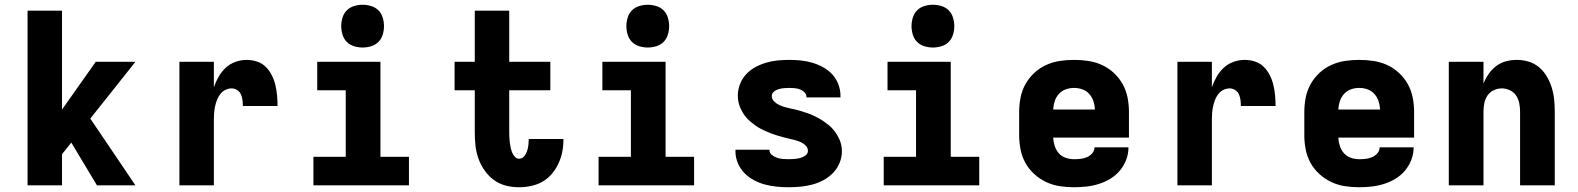

<svg xmlns="http://www.w3.org/2000/svg" viewBox="-20 -780 6640 808"><path d="M96 0V-735H241V-319L383 -520H550L360 -281L550 0H388L280 -180L241 -131V0Z M735 0V-520H880V-413Q888 -436 900 -457Q912 -478 929.5 -494.5Q947 -511 970.5 -519.5Q994 -528 1018 -528Q1040 -528 1061.5 -521Q1083 -514 1098.5 -498.5Q1114 -483 1124 -463Q1134 -443 1139 -421.5Q1144 -400 1146 -378Q1148 -356 1148 -334H1002Q1002 -346 1000.5 -358.5Q999 -371 994 -382.5Q989 -394 978 -401Q967 -408 955 -408Q941 -408 928 -401.5Q915 -395 906.5 -383.5Q898 -372 893 -359Q888 -346 885 -332Q882 -318 881 -304Q880 -290 880 -276V0Z M1299 0V-120H1435V-400H1315V-520H1581V-120H1701V0ZM1506 -580Q1488 -580 1470 -585.5Q1452 -591 1439.5 -603.5Q1427 -616 1421.5 -634Q1416 -652 1416 -670Q1416 -688 1421.5 -706Q1427 -724 1439.5 -736.5Q1452 -749 1470 -754.5Q1488 -760 1506 -760Q1524 -760 1542 -754.5Q1560 -749 1572.5 -736.5Q1585 -724 1590.5 -706Q1596 -688 1596 -670Q1596 -652 1590.5 -634Q1585 -616 1572.5 -603.5Q1560 -591 1542 -585.5Q1524 -580 1506 -580Z M2164 8Q2136 8 2108.5 1Q2081 -6 2058.5 -22.5Q2036 -39 2019.5 -62.5Q2003 -86 1993.5 -112.5Q1984 -139 1981 -166.5Q1978 -194 1978 -223V-400H1893V-520H1978V-735H2123V-520H2296V-400H2123V-223Q2123 -212 2123.5 -201.5Q2124 -191 2125.5 -180Q2127 -169 2129 -159Q2131 -149 2135 -139Q2139 -129 2146.5 -120.5Q2154 -112 2164 -112Q2177 -112 2185.5 -122Q2194 -132 2198 -144Q2202 -156 2203.5 -168.5Q2205 -181 2205 -193V-195H2351V-191Q2351 -165 2346 -140Q2341 -115 2330 -91.5Q2319 -68 2302 -48Q2285 -28 2263 -15.5Q2241 -3 2215.5 2.5Q2190 8 2164 8Z M2499 0V-120H2635V-400H2515V-520H2781V-120H2901V0ZM2706 -580Q2688 -580 2670 -585.5Q2652 -591 2639.5 -603.5Q2627 -616 2621.5 -634Q2616 -652 2616 -670Q2616 -688 2621.5 -706Q2627 -724 2639.5 -736.5Q2652 -749 2670 -754.5Q2688 -760 2706 -760Q2724 -760 2742 -754.5Q2760 -749 2772.5 -736.5Q2785 -724 2790.5 -706Q2796 -688 2796 -670Q2796 -652 2790.5 -634Q2785 -616 2772.5 -603.5Q2760 -591 2742 -585.5Q2724 -580 2706 -580Z M3299 8Q3274 8 3248.5 5.5Q3223 3 3199 -3.5Q3175 -10 3152.5 -22Q3130 -34 3112.5 -52Q3095 -70 3085 -94Q3075 -118 3075 -143V-150H3218V-149Q3218 -137 3228 -128.5Q3238 -120 3250 -116Q3262 -112 3274.5 -111Q3287 -110 3299 -110Q3311 -110 3323 -111Q3335 -112 3347 -115Q3359 -118 3369.5 -125.5Q3380 -133 3380 -145Q3380 -158 3370.5 -167.5Q3361 -177 3349.5 -182Q3338 -187 3325.5 -190.5Q3313 -194 3301 -196.5Q3289 -199 3276.5 -202.5Q3264 -206 3252 -209.5Q3240 -213 3228 -217.5Q3216 -222 3204.5 -227Q3193 -232 3181.5 -238Q3170 -244 3159.5 -251.5Q3149 -259 3139.5 -267Q3130 -275 3121.5 -284.5Q3113 -294 3106.5 -305Q3100 -316 3095 -327.5Q3090 -339 3087.5 -351.5Q3085 -364 3085 -377Q3085 -402 3094 -425.5Q3103 -449 3119.5 -467Q3136 -485 3158 -497Q3180 -509 3203.5 -516Q3227 -523 3251.5 -525.5Q3276 -528 3301 -528Q3326 -528 3350.5 -525.5Q3375 -523 3398.5 -516Q3422 -509 3444 -497Q3466 -485 3482.5 -467Q3499 -449 3508 -425.5Q3517 -402 3517 -377V-370H3374V-371Q3374 -383 3365.5 -391.5Q3357 -400 3346 -404Q3335 -408 3323.5 -409Q3312 -410 3301 -410Q3290 -410 3279 -409Q3268 -408 3257 -405Q3246 -402 3237 -394.5Q3228 -387 3228 -376Q3228 -363 3237.5 -353.5Q3247 -344 3258.5 -338.5Q3270 -333 3282 -329.5Q3294 -326 3306.5 -323.5Q3319 -321 3331.5 -318Q3344 -315 3356 -311Q3368 -307 3380 -303Q3392 -299 3403.5 -293.5Q3415 -288 3426 -282Q3437 -276 3447.5 -268.5Q3458 -261 3468 -253Q3478 -245 3486 -235.5Q3494 -226 3501 -215Q3508 -204 3513 -192.5Q3518 -181 3520.5 -168.5Q3523 -156 3523 -143Q3523 -118 3513 -94Q3503 -70 3485.5 -52Q3468 -34 3445.5 -22Q3423 -10 3399 -3.5Q3375 3 3349.5 5.5Q3324 8 3299 8Z M3699 0V-120H3835V-400H3715V-520H3981V-120H4101V0ZM3906 -580Q3888 -580 3870 -585.5Q3852 -591 3839.5 -603.5Q3827 -616 3821.5 -634Q3816 -652 3816 -670Q3816 -688 3821.5 -706Q3827 -724 3839.5 -736.5Q3852 -749 3870 -754.5Q3888 -760 3906 -760Q3924 -760 3942 -754.5Q3960 -749 3972.5 -736.5Q3985 -724 3990.5 -706Q3996 -688 3996 -670Q3996 -652 3990.5 -634Q3985 -616 3972.5 -603.5Q3960 -591 3942 -585.5Q3924 -580 3906 -580Z M4500 8Q4470 8 4440 3.5Q4410 -1 4382.5 -14Q4355 -27 4332.5 -47.5Q4310 -68 4295.5 -94Q4281 -120 4275 -150Q4269 -180 4269 -210V-310Q4269 -340 4275 -370Q4281 -400 4295.5 -426Q4310 -452 4332.5 -473Q4355 -494 4382.5 -506.5Q4410 -519 4440 -523.5Q4470 -528 4500 -528Q4530 -528 4560 -523.5Q4590 -519 4617.5 -506.5Q4645 -494 4667.5 -473Q4690 -452 4704.5 -426Q4719 -400 4725 -370Q4731 -340 4731 -310V-201H4412Q4413 -183 4418.5 -166Q4424 -149 4435.5 -135.5Q4447 -122 4464.5 -116Q4482 -110 4500 -110Q4514 -110 4527.5 -111.5Q4541 -113 4554 -118.5Q4567 -124 4576.5 -135Q4586 -146 4586 -160H4729Q4729 -133 4719.5 -108Q4710 -83 4693 -62.5Q4676 -42 4653 -28Q4630 -14 4604.5 -6Q4579 2 4552.5 5Q4526 8 4500 8ZM4412 -319H4588Q4587 -337 4581.5 -354Q4576 -371 4564 -384.5Q4552 -398 4535 -404Q4518 -410 4500 -410Q4482 -410 4465 -404Q4448 -398 4436 -384.5Q4424 -371 4418.5 -354Q4413 -337 4412 -319Z M4935 0V-520H5080V-413Q5088 -436 5100 -457Q5112 -478 5129.5 -494.5Q5147 -511 5170.5 -519.5Q5194 -528 5218 -528Q5240 -528 5261.5 -521Q5283 -514 5298.5 -498.5Q5314 -483 5324 -463Q5334 -443 5339 -421.5Q5344 -400 5346 -378Q5348 -356 5348 -334H5202Q5202 -346 5200.5 -358.5Q5199 -371 5194 -382.5Q5189 -394 5178 -401Q5167 -408 5155 -408Q5141 -408 5128 -401.5Q5115 -395 5106.5 -383.5Q5098 -372 5093 -359Q5088 -346 5085 -332Q5082 -318 5081 -304Q5080 -290 5080 -276V0Z M5700 8Q5670 8 5640 3.5Q5610 -1 5582.5 -14Q5555 -27 5532.5 -47.5Q5510 -68 5495.5 -94Q5481 -120 5475 -150Q5469 -180 5469 -210V-310Q5469 -340 5475 -370Q5481 -400 5495.5 -426Q5510 -452 5532.5 -473Q5555 -494 5582.5 -506.5Q5610 -519 5640 -523.5Q5670 -528 5700 -528Q5730 -528 5760 -523.5Q5790 -519 5817.5 -506.5Q5845 -494 5867.5 -473Q5890 -452 5904.5 -426Q5919 -400 5925 -370Q5931 -340 5931 -310V-201H5612Q5613 -183 5618.5 -166Q5624 -149 5635.5 -135.5Q5647 -122 5664.5 -116Q5682 -110 5700 -110Q5714 -110 5727.5 -111.5Q5741 -113 5754 -118.5Q5767 -124 5776.5 -135Q5786 -146 5786 -160H5929Q5929 -133 5919.5 -108Q5910 -83 5893 -62.5Q5876 -42 5853 -28Q5830 -14 5804.5 -6Q5779 2 5752.5 5Q5726 8 5700 8ZM5612 -319H5788Q5787 -337 5781.5 -354Q5776 -371 5764 -384.5Q5752 -398 5735 -404Q5718 -410 5700 -410Q5682 -410 5665 -404Q5648 -398 5636 -384.5Q5624 -371 5618.5 -354Q5613 -337 5612 -319Z M6077 0V-520H6223V-428Q6231 -449 6244.5 -468.5Q6258 -488 6276.5 -502Q6295 -516 6317.5 -522Q6340 -528 6364 -528Q6389 -528 6413.5 -520.5Q6438 -513 6457.5 -496.5Q6477 -480 6490 -457.5Q6503 -435 6510.5 -410.5Q6518 -386 6520.5 -360.5Q6523 -335 6523 -310V0H6377V-310Q6377 -328 6373.5 -345.5Q6370 -363 6360.5 -377.5Q6351 -392 6334.5 -400Q6318 -408 6300 -408Q6282 -408 6265.5 -400Q6249 -392 6239.5 -377.5Q6230 -363 6226.5 -345.5Q6223 -328 6223 -310V0Z"/></svg>

Font: Iosevka Heavy Extended
Style: Regular
Weight: 900
Width: 7
Monospace: yes
Designer: Belleve Invis
Foundry: Belleve Invis
Version: Version 32.5.0; ttfautohint (v1.8.4)